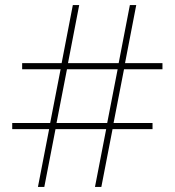

<svg xmlns="http://www.w3.org/2000/svg" viewBox="-20 -734 686 754"><path d="M467 -462H618V-486H471L515 -714H490L446 -486H247L291 -714H266L222 -486H67V-462H218L177 -251H28V-227H173L129 0H154L198 -227H397L353 0H378L422 -227H579V-251H426ZM202 -251 243 -462H442L401 -251Z"/></svg>

Font: Noto Sans Arabic Thin
Style: Regular
Weight: 100
Designer: Monotype Design Team, Nadine Chahine, Nizar Qandah and Khaled Hosny
Foundry: Monotype Imaging Inc.
Version: Version 2.012